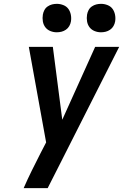

<svg xmlns="http://www.w3.org/2000/svg" viewBox="-20 -979 640 999"><path d="M228 0H103Q123 -46 145.5 -91.5Q168 -137 191 -182L220 -238L130 -735H255L304 -356L475 -735H600L297 -136ZM505 -811Q488 -811 472 -817.5Q456 -824 446 -837Q436 -850 433 -867.5Q430 -885 433 -903Q435 -915 441 -926.5Q447 -938 458 -945.5Q469 -953 481 -956Q493 -959 506 -959Q523 -959 539.5 -952.5Q556 -946 565.5 -933Q575 -920 578.5 -902.5Q582 -885 579 -867Q577 -855 570.5 -843.5Q564 -832 553 -824.5Q542 -817 530 -814Q518 -811 505 -811ZM275 -811Q258 -811 242 -817.5Q226 -824 216 -837Q206 -850 203 -867.5Q200 -885 203 -903Q205 -915 211 -926.5Q217 -938 228 -945.5Q239 -953 251 -956Q263 -959 276 -959Q293 -959 309.5 -952.5Q326 -946 335.5 -933Q345 -920 348.5 -902.5Q352 -885 349 -867Q347 -855 340.5 -843.5Q334 -832 323 -824.5Q312 -817 300 -814Q288 -811 275 -811Z"/></svg>

Font: Iosevka Extended
Style: Bold Italic
Weight: 700
Width: 7
Italic angle: -9°
Monospace: yes
Designer: Belleve Invis
Foundry: Belleve Invis
Version: Version 32.5.0; ttfautohint (v1.8.4)